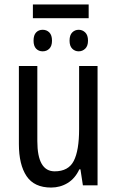

<svg xmlns="http://www.w3.org/2000/svg" viewBox="-20 -834 527 864"><path d="M419 -537V0H353L342 -72H337Q318 -31 284.5 -10.5Q251 10 210 10Q134 10 99.5 -41.5Q65 -93 65 -186V-537H148V-199Q148 -63 226 -63Q288 -63 312 -110Q336 -157 336 -253V-537ZM379 -814V-752H128V-814ZM172 -700Q190 -700 202 -688Q214 -676 214 -651Q214 -627 202 -615Q190 -603 172 -603Q154 -603 142.5 -615Q131 -627 131 -651Q131 -676 142.5 -688Q154 -700 172 -700ZM334 -700Q351 -700 363.5 -688Q376 -676 376 -651Q376 -627 363.5 -615Q351 -603 334 -603Q317 -603 305 -615Q293 -627 293 -651Q293 -676 305 -688Q317 -700 334 -700Z"/></svg>

Font: Avrile Sans Condensed
Style: Regular
Weight: 400
Width: 3
Designer: Monotype Design Team
Foundry: Monotype Imaging Inc.
Version: Version 2.001;September 10, 2019;FontCreator 11.5.0.2425 64-